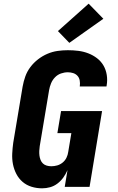

<svg xmlns="http://www.w3.org/2000/svg" viewBox="-20 -1016 640 1044"><path d="M209 8Q179 8 151.5 -0.5Q124 -9 103 -27Q82 -45 69 -70Q56 -95 50.5 -123Q45 -151 46.5 -181Q48 -211 52 -240L103 -545Q108 -573 117.5 -600Q127 -627 145 -651Q163 -675 187 -693.5Q211 -712 238 -723.5Q265 -735 293 -739Q321 -743 349 -743Q378 -743 406 -739.5Q434 -736 460 -726Q486 -716 507.5 -699.5Q529 -683 542.5 -660Q556 -637 560.5 -608.5Q565 -580 560 -552Q560 -550 559.5 -548.5Q559 -547 559 -546H413Q414 -546 414 -546.5Q414 -547 414 -548Q416 -563 413.5 -578Q411 -593 401.5 -603.5Q392 -614 378 -618.5Q364 -623 349 -623Q330 -623 311.5 -616.5Q293 -610 279 -595.5Q265 -581 257.5 -562.5Q250 -544 247 -526L196 -221Q194 -208 193.5 -195Q193 -182 194.5 -170Q196 -158 200.5 -146.5Q205 -135 213.5 -127Q222 -119 234 -115.5Q246 -112 259 -112Q275 -112 291 -116.5Q307 -121 320.5 -132Q334 -143 341.5 -158.5Q349 -174 351 -190L368 -292H292L312 -412H535L467 0H332L347 -91Q338 -70 324.5 -51Q311 -32 292.5 -18Q274 -4 252.5 2Q231 8 209 8ZM357 -783 295 -847 462 -996 542 -914Z"/></svg>

Font: Iosevka Curly HvExObl
Style: Regular
Weight: 900
Width: 7
Italic angle: -9°
Monospace: yes
Designer: Belleve Invis
Foundry: Belleve Invis
Version: Version 11.1.0; ttfautohint (v1.8.3)